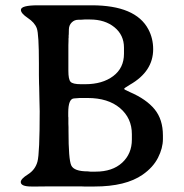

<svg xmlns="http://www.w3.org/2000/svg" viewBox="-20 -695 684 713"><path d="M469.7 -176.8V-196.8Q469.7 -256.3 425.5 -293.7Q381.3 -331.1 305.2 -331.1H276.4Q263.2 -329.6 255.9 -329.6Q233.4 -329.6 233.4 -276.4V-262.7L233.9 -258.3V-235.4L234.4 -222.2Q234.4 -215.3 234.4 -208.5Q234.4 -103 244.6 -80.8Q254.9 -58.6 305.7 -58.6L315.4 -57.6H335Q397.5 -57.6 433.6 -90.8Q469.7 -124 469.7 -176.8ZM440.4 -495.6V-518.1Q440.4 -564.9 405 -593.8Q369.6 -622.6 314.5 -622.6H293.5Q284.7 -621.6 270.5 -621.6Q256.3 -621.6 246.3 -611.6Q236.3 -601.6 235.8 -586.2Q235.4 -570.8 235.4 -567.4L234.9 -563.5Q234.9 -559.6 234.9 -555.7L234.4 -551.8V-543.5L233.9 -527.3V-431.6Q233.9 -400.4 241.9 -391.4Q250 -382.3 280.3 -382.3H296.4Q360.4 -382.3 400.4 -412.4Q440.4 -442.4 440.4 -495.6ZM124.5 -416V-460Q124.5 -568.4 116.7 -589.8Q108.9 -611.3 83 -628.4Q57.6 -645.5 57.6 -658.2Q57.6 -675.3 121.1 -675.3H320.3Q483.4 -675.3 530.8 -586.4Q548.8 -552.7 548.8 -512.2Q548.8 -429.7 462.4 -380.4Q440.9 -367.7 440.9 -365Q440.9 -362.3 462.4 -353Q523.4 -326.7 554.2 -289.1Q585 -251.5 585 -191.9V-178.7Q585 -145 566.7 -109.1Q548.3 -73.2 509.8 -46.4Q446.8 -2.4 330.6 -2.4H292L279.8 -2.9H168.5L119.6 -2.4H96.7Q57.1 -2.4 57.1 -19Q57.1 -30.8 84 -47.6Q110.8 -64.5 119.1 -94.7Q127.4 -125 127.4 -282.2L126.5 -320.8L125.5 -371.6L125 -384.3Q124.5 -397.5 124.5 -416Z"/></svg>

Font: Averia Serif
Style: Regular
Weight: 500
Version: Version 1.0